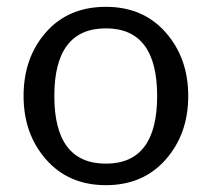

<svg xmlns="http://www.w3.org/2000/svg" viewBox="-20 -529 618 562"><path d="M49 -248Q49 -360 114.5 -434.5Q180 -509 290 -509Q399 -509 465 -434Q531 -359 531 -248Q531 -137 465 -62Q399 13 290 13Q181 13 115 -62Q49 -137 49 -248ZM290 -50Q440 -50 440 -248Q440 -446 290 -446Q139 -446 139 -248Q139 -50 290 -50Z"/></svg>

Font: Rosario
Style: Regular
Weight: 400
Designer: Hector Gatti
Foundry: Omnibus-Type
Version: Version 1.004